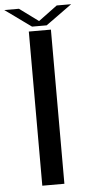

<svg xmlns="http://www.w3.org/2000/svg" viewBox="-88 -939 461 974"><g transform="rotate(-5 142.0 -452.0)"><path d="M87 0H199.5V-785H87ZM105.5 -808.5H180L313 -904.5H239.5L143.5 -833.5L47 -904.5H-27.5Z"/></g></svg>

Font: Anybody Expanded
Style: Regular
Weight: 400
Width: 7
Version: Version 1.113;gftools[0.9.25]